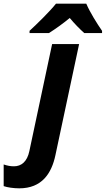

<svg xmlns="http://www.w3.org/2000/svg" viewBox="-148 -786 576 1046"><path d="M13 -618V-606H119C158 -631 193 -656 232 -688C255 -660 288 -626 311 -606H408V-618C381 -657 342 -719 322 -766H157C122 -722 53 -655 13 -618ZM-43 240C80 240 133 159 154 59L283 -546H136L12 37C0 95 -32 120 -72 120C-91 120 -107 117 -128 110V228C-108 235 -74 240 -43 240Z"/></svg>

Font: Noto Sans
Style: Bold Italic
Weight: 700
Italic angle: -12°
Designer: Monotype Design Team
Foundry: Monotype Imaging Inc.
Version: Version 2.013